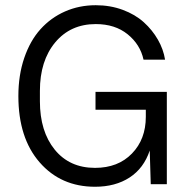

<svg xmlns="http://www.w3.org/2000/svg" viewBox="-20 -710 733 740"><path d="M346.2 9.8Q214.8 9.8 132.8 -84.2Q50.8 -178.2 50.8 -339.8Q50.8 -420.4 73.5 -486.8Q96.2 -553.2 136 -597.4Q175.8 -641.6 230.5 -665.8Q285.2 -689.9 349.1 -689.9Q404.8 -689.9 452.9 -672.1Q501 -654.3 534.2 -624.3Q567.4 -594.2 588.6 -557.1Q609.9 -520 616.2 -480H533.2Q520.5 -538.6 471.9 -577.9Q423.3 -617.2 349.1 -617.2Q251.5 -617.2 192.6 -546.4Q133.8 -475.6 133.8 -359.9V-319.8Q133.8 -203.6 190.9 -133.3Q248 -63 346.2 -63Q435.1 -63 488.5 -118.2Q542 -173.3 542 -259.8V-287.1H348.1V-356H623V0H561L557.1 -129.9Q534.2 -61.5 479.5 -25.9Q424.8 9.8 346.2 9.8Z"/></svg>

Font: TASA Orbiter Text
Style: Regular
Weight: 400
Designer: Weizhong Zhang
Version: Version 1.000;Glyphs 3.1.2 (3151)